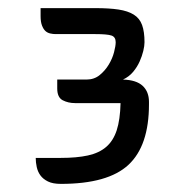

<svg xmlns="http://www.w3.org/2000/svg" viewBox="-20 -764 460 473"><path d="M215 -744Q249 -744 272 -740.5Q295 -737 309.5 -728Q324 -719 330 -702.5Q336 -686 336 -660Q336 -651 333 -638.5Q330 -626 324 -612.5Q318 -599 308 -587Q298 -575 283 -568Q316 -567 331.5 -552.5Q347 -538 347 -513V-507Q347 -405 296.5 -358Q246 -311 130 -311Q110 -311 98 -317Q86 -323 79.5 -332Q73 -341 70.5 -352.5Q68 -364 68 -375H130Q169 -375 196.5 -381Q224 -387 241.5 -402Q259 -417 267.5 -443Q276 -469 277 -510H165Q148 -510 134.5 -517Q121 -524 121 -546V-568H193Q212 -568 225.5 -579Q239 -590 248 -605Q257 -620 261 -635.5Q265 -651 265 -660Q265 -673 254.5 -676.5Q244 -680 215 -680H117Q111 -680 104 -681.5Q97 -683 92 -687.5Q87 -692 83.5 -701Q80 -710 80 -724V-744Z"/></svg>

Font: Warnes
Style: Regular
Weight: 400
Designer: Eduardo Rodriguez Tunni
Foundry: Eduardo Rodriguez Tunni
Version: Version 1.001